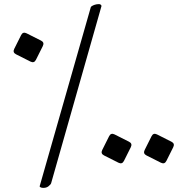

<svg xmlns="http://www.w3.org/2000/svg" viewBox="-20 -722 906 928"><path d="M738.8 -72.3 808.6 -37.1Q826.2 -28.3 817.4 -10.7L784.2 55.7Q775.4 73.2 757.8 64.5L688 29.3Q670.4 20.5 679.2 2.9L712.4 -63.5Q721.2 -81.1 738.8 -72.3ZM533.7 -72.3 603.5 -37.1Q621.1 -28.3 612.3 -10.7L579.1 55.7Q570.3 73.2 552.7 64.5L482.9 29.3Q465.3 20.5 474.1 2.9L507.3 -63.5Q516.1 -81.1 533.7 -72.3ZM108.4 -561 178.2 -525.9Q195.8 -517.1 187 -499.5L153.8 -433.1Q145 -415.5 127.4 -424.3L57.6 -459.5Q40 -468.3 48.8 -485.8L82 -552.2Q90.8 -569.8 108.4 -561ZM458 -702.1Q467.8 -702.1 470.7 -693.4L227.1 163.6Q225.1 169.9 213.9 178.7Q203.6 186.5 189 186Q182.6 186 178.2 184.3Q173.8 182.6 172.9 180.7L171.4 179.2L418.9 -687.5Q419.4 -689.5 424.1 -692.6Q428.7 -695.8 438 -699Q447.3 -702.1 458 -702.1Z"/></svg>

Font: Amiri
Style: Regular
Weight: 400
Designer: Khaled Hosny
Version: Version 000.108